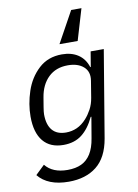

<svg xmlns="http://www.w3.org/2000/svg" viewBox="-104 -842 808 1122"><g transform="rotate(-10 300.0 -281.0)"><path d="M31 141 85 89Q128 143 217 143Q265 143 299 127Q333 111 355 76Q377 41 386 -15L407 -139H403Q372 -73 328 -39Q284 -5 219 -5Q140 -5 98.5 -55.5Q57 -106 57 -201Q57 -275 82 -350.5Q107 -426 162 -477Q217 -528 300 -528Q357 -528 396 -502Q435 -476 451 -426H454L469 -516H547L461 0Q442 110 377.5 161Q313 212 212 212Q150 212 104.5 194Q59 176 31 141ZM368 -131Q387 -152 403 -181.5Q419 -211 425 -248L441 -346Q450 -399 416.5 -429Q383 -459 323 -459Q252 -459 207.5 -416Q163 -373 151 -299L142 -245Q137 -215 137 -201Q137 -139 164.5 -106.5Q192 -74 246 -74Q280 -74 310.5 -87.5Q341 -101 368 -131ZM399 -774H460L405 -589H297Z"/></g></svg>

Font: iA Writer Mono V
Style: Regular
Weight: 400
Italic angle: -9.5°
Designer: Mike Abbink, Paul van der Laan, Pieter van Rosmalen
Foundry: Bold Monday
Version: Version 2.000